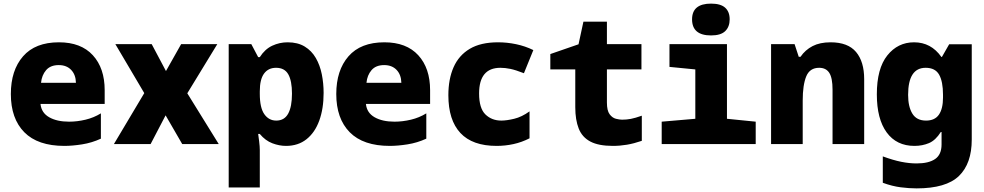

<svg xmlns="http://www.w3.org/2000/svg" viewBox="-20 -797 5440 1062"><path d="M336 10Q189 10 114.5 -65.5Q40 -141 40 -277Q40 -408 107.5 -485.5Q175 -563 306 -563Q428 -563 493.5 -491.5Q559 -420 559 -298V-222H204Q209 -173 252 -148.5Q295 -124 362 -124Q407 -124 453 -135Q499 -146 538 -170V-30Q488 -7 434 1.5Q380 10 336 10ZM400 -339Q399 -384 373.5 -410.5Q348 -437 305 -437Q259 -437 235 -409Q211 -381 207 -339Z M610 0 778 -282 618 -553H819L898 -404L982 -553H1182L1016 -281L1190 0H988L896 -159L813 0Z M1245 240V-553H1370L1408 -481H1417Q1445 -525 1485.5 -544Q1526 -563 1571 -563Q1627 -563 1665.5 -539.5Q1704 -516 1727 -476Q1750 -436 1760 -386Q1770 -336 1770 -283Q1770 -196 1746 -130Q1722 -64 1675.5 -27Q1629 10 1562 10Q1525 10 1486.5 -4.5Q1448 -19 1417 -56H1408Q1410 -43 1413.5 -14.5Q1417 14 1417 33V240ZM1508 -130Q1553 -130 1574 -168.5Q1595 -207 1595 -279Q1595 -350 1574.5 -386Q1554 -422 1507 -422Q1464 -422 1440.5 -390Q1417 -358 1417 -292V-278Q1417 -201 1442 -165.5Q1467 -130 1508 -130Z M2136 10Q1989 10 1914.5 -65.5Q1840 -141 1840 -277Q1840 -408 1907.5 -485.5Q1975 -563 2106 -563Q2228 -563 2293.5 -491.5Q2359 -420 2359 -298V-222H2004Q2009 -173 2052 -148.5Q2095 -124 2162 -124Q2207 -124 2253 -135Q2299 -146 2338 -170V-30Q2288 -7 2234 1.5Q2180 10 2136 10ZM2200 -339Q2199 -384 2173.5 -410.5Q2148 -437 2105 -437Q2059 -437 2035 -409Q2011 -381 2007 -339Z M2727 10Q2593 10 2526.5 -61.5Q2460 -133 2460 -270Q2460 -360 2489 -425.5Q2518 -491 2578.5 -527Q2639 -563 2735 -563Q2785 -563 2835 -552.5Q2885 -542 2930 -520L2878 -392Q2832 -410 2803 -416Q2774 -422 2748 -422Q2630 -422 2630 -280Q2630 -198 2665 -164Q2700 -130 2753 -130Q2782 -130 2824 -140Q2866 -150 2909 -181V-32Q2866 -10 2820 0Q2774 10 2727 10Z M3370 10Q3291 10 3245.5 -14Q3200 -38 3181 -86Q3162 -134 3162 -204V-413H3024V-498L3180 -552L3207 -677H3337V-553H3528V-413H3337V-230Q3337 -185 3352 -165Q3367 -145 3387 -140Q3407 -135 3421 -135Q3446 -135 3469.5 -139.5Q3493 -144 3530 -157V-18Q3486 -3 3447.5 3.5Q3409 10 3370 10Z M3913 -601Q3808 -601 3808 -690Q3808 -777 3913 -777Q3966 -777 3991 -754.5Q4016 -732 4016 -690Q4016 -649 3991.5 -625Q3967 -601 3913 -601ZM3640 0V-124L3826 -140V-413L3683 -427V-553H4001V-140L4160 -124V0Z M4245 0V-553H4375L4398 -483H4408Q4434 -521 4474.5 -542Q4515 -563 4574 -563Q4670 -563 4715 -509.5Q4760 -456 4760 -359V0H4585V-301Q4585 -366 4567 -394Q4549 -422 4511 -422Q4459 -422 4439.5 -374.5Q4420 -327 4420 -241V0Z M5050 245Q5009 245 4962 239Q4915 233 4863 214V68Q4920 89 4965 98Q5010 107 5050 107Q5117 107 5152.5 82.5Q5188 58 5188 2V-67H5184Q5155 -21 5118.5 -5.5Q5082 10 5038 10Q4939 10 4884.5 -64.5Q4830 -139 4830 -275Q4830 -418 4888 -490.5Q4946 -563 5036 -563Q5130 -563 5187 -482H5190L5230 -552H5355V-25Q5355 108 5284 176.5Q5213 245 5050 245ZM5102 -130Q5151 -130 5173.5 -163Q5196 -196 5196 -257V-273Q5196 -346 5174.5 -384Q5153 -422 5100 -422Q5003 -422 5003 -272Q5003 -207 5026.5 -168.5Q5050 -130 5102 -130Z"/></svg>

Font: Noto Sans Mono Black
Style: Regular
Weight: 900
Designer: Monotype Design Team
Foundry: Monotype Imaging Inc.
Version: Version 2.014